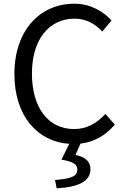

<svg xmlns="http://www.w3.org/2000/svg" viewBox="-20 -767 678 1040"><path d="M551 -150C504 -99 451 -68 381 -68C241 -68 153 -184 153 -369C153 -552 245 -666 384 -666C447 -666 496 -637 534 -596L584 -656C542 -703 472 -747 383 -747C197 -747 58 -603 58 -366C58 -138 184 1 355 12L313 98C377 108 399 124 399 152C399 185 371 201 278 208L287 253C404 247 470 215 470 150C470 105 440 84 389 72L416 11C492 2 552 -34 602 -92Z"/></svg>

Font: Noto Sans Japanese Regular
Style: Regular
Weight: 400
Designer: Ryoko NISHIZUKA (kana & ideographs); Paul D. Hunt (Latin, Greek & Cyrillic); Wenlong ZHANG (bopomofo); Sandoll Communica
Foundry: Adobe Systems Incorporated
Version: Version 1.000;PS 1;hotconv 1.0.78;makeotf.lib2.5.61930